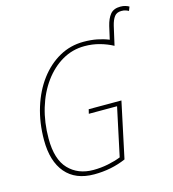

<svg xmlns="http://www.w3.org/2000/svg" viewBox="-125 -964 973 1077"><g transform="rotate(-15 361.5 -425.5)"><path d="M289 10Q181 10 123.5 -57.5Q66 -125 66 -248Q66 -349 93 -436Q120 -523 168.5 -587.5Q217 -652 281.5 -688Q346 -724 422 -724Q465 -724 500.5 -717Q536 -710 568 -697L585 -772Q595 -814 614.5 -837.5Q634 -861 673 -861Q689 -861 702 -857Q715 -853 723 -848L714 -825Q707 -829 697 -832.5Q687 -836 672 -836Q645 -836 631.5 -818Q618 -800 610 -767L585 -657Q550 -676 508.5 -687.5Q467 -699 421 -699Q351 -699 291.5 -664.5Q232 -630 187 -568.5Q142 -507 117.5 -425.5Q93 -344 93 -249Q93 -129 147.5 -72Q202 -15 291 -15Q335 -15 376.5 -23.5Q418 -32 451 -45L511 -326H347L353 -351H543L474 -27Q389 10 289 10Z"/></g></svg>

Font: Noto Sans SemiCondensed Thin
Style: Italic
Weight: 100
Width: 4
Italic angle: -12°
Designer: Monotype Design Team
Foundry: Monotype Imaging Inc.
Version: Version 2.013; ttfautohint (v1.8.4.7-5d5b)